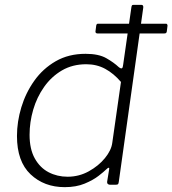

<svg xmlns="http://www.w3.org/2000/svg" viewBox="-20 -762 711 792"><path d="M668 -632Q667 -627 664.5 -625.5Q662 -624 657 -624H382Q377 -624 375 -627Q373 -630 374 -634L377 -657Q378 -661 379.5 -662.5Q381 -664 383 -664H666Q668 -664 669.5 -661.5Q671 -659 671 -656ZM433 0Q428 0 424.5 -3.5Q421 -7 422 -13L430 -62Q432 -70 428.5 -70Q425 -70 418 -63Q409 -54 386.5 -36.5Q364 -19 329 -4.5Q294 10 247 10Q162 10 106 -43Q50 -96 50 -201Q50 -260 68 -319.5Q86 -379 121.5 -429Q157 -479 210 -509.5Q263 -540 333 -540Q387 -540 418.5 -522Q450 -504 470 -485Q479 -478 483 -480.5Q487 -483 488 -495L522 -732Q523 -738 524.5 -740Q526 -742 532 -742H563Q572 -742 571 -731L470 -12Q469 -4 466.5 -2Q464 0 457 0ZM479 -424Q449 -459 414 -478Q379 -497 336 -497Q279 -497 235.5 -471.5Q192 -446 162 -403.5Q132 -361 117 -309.5Q102 -258 102 -206Q102 -147 123.5 -108.5Q145 -70 180.5 -51.5Q216 -33 259 -33Q306 -33 346.5 -55.5Q387 -78 413 -110Q439 -142 443 -172Z"/></svg>

Font: Libre Franklin Thin ExtraLight
Style: Italic
Weight: 250
Italic angle: -8°
Version: Version 3.000